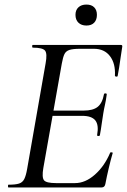

<svg xmlns="http://www.w3.org/2000/svg" viewBox="-20 -822 559 842"><path d="M17 0Q15 0 15 -6Q15 -12 17 -12Q48 -12 63.5 -17Q79 -22 86.5 -37Q94 -52 99 -81L180 -544Q188 -587 177.5 -600Q167 -613 124 -613Q121 -613 121 -619Q121 -625 124 -625H510Q518 -625 516 -616Q513 -598 509.5 -573.5Q506 -549 502.5 -526Q499 -503 496 -489Q495 -485 489.5 -486Q484 -487 484 -490Q487 -543 462.5 -575.5Q438 -608 392 -608H330Q300 -608 284.5 -603Q269 -598 262.5 -584.5Q256 -571 251 -543L170 -85Q163 -44 173 -31.5Q183 -19 226 -19H309Q354 -19 396 -56Q438 -93 463 -152Q464 -155 470 -154Q476 -153 474 -150Q466 -123 457 -85Q448 -47 442 -15Q439 0 426 0ZM418 -229Q417 -225 411 -225.5Q405 -226 406 -230Q414 -274 398 -294Q382 -314 340 -314H178L182 -337H347Q388 -337 408.5 -353.5Q429 -370 436 -409Q437 -413 443 -412.5Q449 -412 448 -407Q444 -378 440 -361Q436 -344 433 -325Q429 -302 426 -279Q423 -256 418 -229ZM359 -710Q337 -710 324 -722.5Q311 -735 311 -757Q311 -778 324 -790Q337 -802 359 -802Q381 -802 393 -790Q405 -778 405 -757Q405 -735 393 -722.5Q381 -710 359 -710Z"/></svg>

Font: Cormorant Garamond Light Medium
Style: Italic
Weight: 500
Italic angle: -10°
Version: Version 4.001